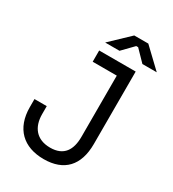

<svg xmlns="http://www.w3.org/2000/svg" viewBox="-211 -995 1016 1125"><g transform="rotate(30 297.0 -432.5)"><path d="M263 14C400 14 474 -64 474 -210V-700H227V-624H390V-210C390 -122 355 -63 262 -63C170 -63 124 -122 124 -210V-264H41V-210C41 -65 126 14 263 14ZM234 -758H331L402 -831H415L486 -758H583L456 -879H361Z"/></g></svg>

Font: Meta Space
Style: Regular
Weight: 400
Designer: Meta Pool / Florian Karsten
Foundry: Meta Pool / Florian Karsten
Version: Version 2.000;Glyphs 3.1.1 (3137)